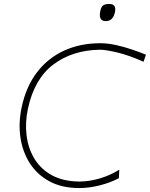

<svg xmlns="http://www.w3.org/2000/svg" viewBox="-20 -944 760 973"><path d="M381.5 9Q293.5 9 230.8 -25Q168 -59 131 -117Q94 -175 83.5 -248Q73 -321 89.5 -399Q112 -505.5 167.8 -578Q223.5 -650.5 305.5 -687.8Q387.5 -725 488.5 -725Q526.5 -725 568.8 -715.5Q611 -706 650.5 -692.5Q690 -679 719.5 -667L707.5 -631Q635 -663.5 575.5 -677.8Q516 -692 486.5 -692Q347 -690 250.5 -617.2Q154 -544.5 121.5 -393Q106.5 -322 114.8 -256.5Q123 -191 155 -138.8Q187 -86.5 243.2 -55.8Q299.5 -25 380.5 -24Q432.5 -24 485.8 -39.8Q539 -55.5 584.5 -84L582.5 -41Q540 -18.5 486 -4.8Q432 9 381.5 9ZM516.5 -837Q475.5 -837 489.5 -893Q494 -912 504.8 -918Q515.5 -924 533.5 -924Q571.5 -924 562.5 -882Q552.5 -837 516.5 -837Z"/></svg>

Font: Commissioner Flair Thin
Style: Italic
Weight: 100
Italic angle: -12°
Designer: Kostas Bartsokas
Foundry: Kostas Bartsokas
Version: Version 1.000; ttfautohint (v1.8.3)